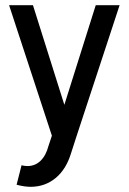

<svg xmlns="http://www.w3.org/2000/svg" viewBox="-20 -525 496 740"><path d="M441 -505 275 0 254 65Q235 128 194 161.5Q153 195 98 195Q74 195 44 187L63 112Q75 115 86 115Q115 115 136 95Q157 75 167 37L180 -2L15 -505H107L228 -121L349 -505Z"/></svg>

Font: Akshar
Style: Regular
Weight: 400
Designer: Tall Chai
Foundry: Tall Chai
Version: Version 1.000